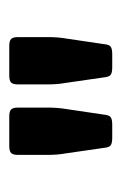

<svg xmlns="http://www.w3.org/2000/svg" viewBox="56 -775 262 414"><g transform="rotate(-90 187.0 -568.0)"><path d="M125 -457H97Q85 -457 80.5 -460.5Q76 -464 75 -476L63 -559Q60 -575 60 -597V-660Q60 -671 64 -675Q68 -679 79 -679H143Q154 -679 158 -675Q162 -671 162 -660V-595Q162 -575 159 -557L147 -476Q146 -464 141.5 -460.5Q137 -457 125 -457ZM277 -457H249Q237 -457 232.5 -460.5Q228 -464 227 -476L215 -559Q212 -575 212 -597V-660Q212 -671 216 -675Q220 -679 231 -679H295Q306 -679 310 -675Q314 -671 314 -660V-595Q314 -575 311 -557L299 -476Q298 -464 293.5 -460.5Q289 -457 277 -457Z"/></g></svg>

Font: Crete Round
Style: Regular
Weight: 400
Designer: Veronika Burian
Foundry: TypeTogether
Version: Version 1.001